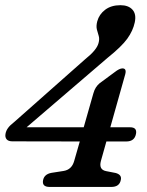

<svg xmlns="http://www.w3.org/2000/svg" viewBox="-20 -738 580 758"><path d="M348.5 -369Q352.5 -383.5 358.8 -393Q365 -402.5 373.5 -409.5L432.5 -453Q451.5 -468 463.5 -468Q480.5 -468 474.5 -445L415.5 -235.5H493.5Q521.5 -235.5 517 -210Q511.5 -179.5 478.5 -179.5H400L378.5 -103Q369 -68.5 398.5 -62.5L437 -55Q461.5 -48 457 -28Q452 0 419.5 0H176Q145 0 150 -26.5Q154.5 -50 182.5 -55.5L230.5 -63Q263.5 -68 273 -103L295 -179.5L29 -180Q12.5 -180 5.8 -188.5Q-1 -197 2 -211Q4 -222 11.8 -232.8Q19.5 -243.5 37.5 -257.5L316 -504Q362 -540.5 369 -568Q373.5 -584 369.8 -596Q366 -608 362.5 -621.5Q359 -635 364 -654Q371.5 -681.5 395.2 -699.5Q419 -717.5 455.5 -717.5Q487 -717.5 503 -699.8Q519 -682 512 -649.5Q505 -616.5 482.5 -585.2Q460 -554 404.5 -509.5L85 -235.5H310.5Z"/></svg>

Font: Fraunces 72pt SuperSoft
Style: Italic
Weight: 400
Italic angle: -16°
Version: Version 1.000;[b76b70a41]